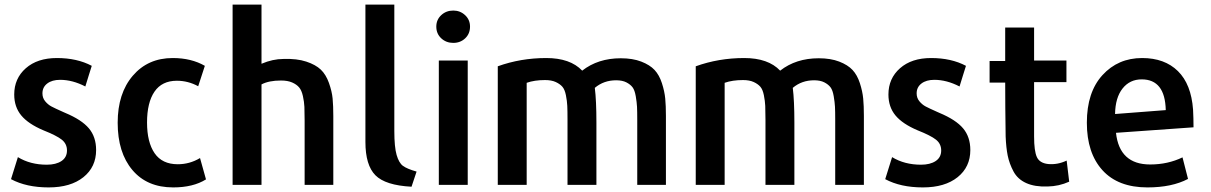

<svg xmlns="http://www.w3.org/2000/svg" viewBox="-20 -800 5280 837"><path d="M399 -146Q399 -72 343.5 -27.5Q288 17 192 17Q95 17 28 -19L58 -115Q112 -82 184 -82Q224 -82 248 -98Q272 -114 272 -144Q272 -173 249.5 -191Q227 -209 169 -232Q103 -260 72.5 -297Q42 -334 42 -388Q42 -458 92.5 -502.5Q143 -547 228 -547Q316 -547 380 -513Q376 -500 366.5 -470Q357 -440 352 -423Q296 -452 242 -452Q207 -452 186 -436Q165 -420 165 -393Q165 -373 177 -358.5Q189 -344 204 -336Q219 -328 255 -312Q261 -309 264 -308Q336 -278 367.5 -240.5Q399 -203 399 -146Z M878 -18Q822 17 735 17Q621 17 557 -59Q493 -135 493 -265Q493 -393 559 -470Q625 -547 733 -547Q814 -547 873 -513L844 -424Q800 -448 751 -448Q686 -448 653.5 -400.5Q621 -353 621 -266Q621 -180 654 -132Q687 -84 755 -84Q807 -84 852 -111Z M1433 6H1308V-274Q1308 -312 1307 -334Q1306 -356 1300.5 -381Q1295 -406 1284 -419Q1273 -432 1253.5 -440.5Q1234 -449 1205 -449Q1152 -449 1120 -432V6H994V-780H1120V-522Q1169 -543 1216 -543Q1274 -545 1315 -531.5Q1356 -518 1378.5 -496.5Q1401 -475 1414 -438.5Q1427 -402 1430 -370.5Q1433 -339 1433 -294Z M1796 -52 1774 14Q1660 8 1616.5 -36Q1573 -80 1573 -181V-780H1699V-229Q1699 -159 1709 -124.5Q1719 -90 1736.5 -77Q1754 -64 1796 -52Z M2029 -684Q2029 -653 2008 -633Q1987 -613 1956 -613Q1925 -613 1903.5 -633Q1882 -653 1882 -684Q1882 -714 1903.5 -734Q1925 -754 1956 -754Q1986 -754 2007.5 -734Q2029 -714 2029 -684ZM2019 6H1893V-536H2019Z M2883 6H2758V-276Q2758 -315 2757 -334.5Q2756 -354 2751.5 -380.5Q2747 -407 2737.5 -419.5Q2728 -432 2710.5 -441Q2693 -450 2666 -450Q2612 -450 2573 -417Q2580 -362 2580 -265V6H2454V-277Q2454 -317 2453 -338.5Q2452 -360 2447 -385Q2442 -410 2431.5 -422Q2421 -434 2402.5 -442.5Q2384 -451 2356 -451Q2310 -451 2276 -439V6H2150V-511Q2250 -547 2361 -547Q2466 -547 2518 -492Q2587 -546 2686 -546Q2738 -546 2775.5 -531.5Q2813 -517 2833.5 -495Q2854 -473 2865.5 -437.5Q2877 -402 2880 -370.5Q2883 -339 2883 -295Z M3746 6H3621V-276Q3621 -315 3620 -334.5Q3619 -354 3614.5 -380.5Q3610 -407 3600.5 -419.5Q3591 -432 3573.5 -441Q3556 -450 3529 -450Q3475 -450 3436 -417Q3443 -362 3443 -265V6H3317V-277Q3317 -317 3316 -338.5Q3315 -360 3310 -385Q3305 -410 3294.5 -422Q3284 -434 3265.5 -442.5Q3247 -451 3219 -451Q3173 -451 3139 -439V6H3013V-511Q3113 -547 3224 -547Q3329 -547 3381 -492Q3450 -546 3549 -546Q3601 -546 3638.5 -531.5Q3676 -517 3696.5 -495Q3717 -473 3728.5 -437.5Q3740 -402 3743 -370.5Q3746 -339 3746 -295Z M4210 -146Q4210 -72 4154.5 -27.5Q4099 17 4003 17Q3906 17 3839 -19L3869 -115Q3923 -82 3995 -82Q4035 -82 4059 -98Q4083 -114 4083 -144Q4083 -173 4060.5 -191Q4038 -209 3980 -232Q3914 -260 3883.5 -297Q3853 -334 3853 -388Q3853 -458 3903.5 -502.5Q3954 -547 4039 -547Q4127 -547 4191 -513Q4187 -500 4177.5 -470Q4168 -440 4163 -423Q4107 -452 4053 -452Q4018 -452 3997 -436Q3976 -420 3976 -393Q3976 -373 3988 -358.5Q4000 -344 4015 -336Q4030 -328 4066 -312Q4072 -309 4075 -308Q4147 -278 4178.5 -240.5Q4210 -203 4210 -146Z M4641 -8Q4597 12 4547 13Q4491 15 4453.5 -2Q4416 -19 4398 -53Q4380 -87 4373 -121.5Q4366 -156 4364 -205Q4362 -339 4362 -440H4294V-534H4362V-680H4488V-536H4629V-442H4488V-205Q4488 -142 4500 -115.5Q4512 -89 4549 -85Q4590 -81 4630 -100Q4633 -73 4641 -8Z M5183 -245 4845 -221Q4860 -83 4994 -83Q5071 -83 5135 -114L5159 -20Q5089 17 4982 17Q4854 17 4786 -58Q4718 -133 4718 -265Q4718 -398 4786 -472.5Q4854 -547 4959 -547Q5057 -547 5115 -490Q5173 -433 5181 -322Q5183 -284 5183 -245ZM5062 -320Q5059 -454 4957 -454Q4905 -454 4873.5 -414Q4842 -374 4841 -303Z"/></svg>

Font: Repo
Style: DemiBold
Weight: 600
Designer: Stefan Peev
Foundry: Context Ltd
Version: Version 001.000